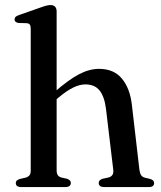

<svg xmlns="http://www.w3.org/2000/svg" viewBox="-20 -758 654 778"><path d="M209.5 -712V-68Q209.5 -54.5 214.5 -47.8Q219.5 -41 229.5 -38.5L252 -33.5Q267 -28 267 -17Q267 0 244.5 0H66Q55 0 49.5 -4.2Q44 -8.5 44 -16Q44 -22.5 48.2 -26.5Q52.5 -30.5 61 -33L85 -38.5Q94.5 -41.5 99.5 -47.8Q104.5 -54 104.5 -67.5V-642Q104.5 -653 101 -658Q97.5 -663 89 -664L54.5 -665Q46.5 -666.5 42.8 -670Q39 -673.5 39 -679Q39 -685.5 43.2 -689.8Q47.5 -694 58.5 -697.5L142.5 -727Q157.5 -732.5 167.2 -735Q177 -737.5 185 -737.5Q197 -737.5 203.2 -730.8Q209.5 -724 209.5 -712ZM195.5 -344 176.5 -363.5 198 -382.5Q257 -434.5 299.5 -456.8Q342 -479 381 -479Q441.5 -479 474.2 -439.2Q507 -399.5 514.5 -332L545 -69.5Q547 -55.5 551.8 -48.2Q556.5 -41 567 -38L588 -33Q596.5 -30.5 600.5 -26.5Q604.5 -22.5 604.5 -16Q604.5 -8.5 599.2 -4.2Q594 0 583 0H402.5Q380 0 380 -17Q380 -28 395 -33.5L418.5 -38.5Q429.5 -41 435 -48.5Q440.5 -56 439 -69.5L409.5 -316.5Q403.5 -366 383.8 -391Q364 -416 326 -416Q302.5 -416 275.8 -402.8Q249 -389.5 217 -362.5Z"/></svg>

Font: Fraunces 18pt
Style: Regular
Weight: 400
Version: Version 1.000;[b76b70a41]